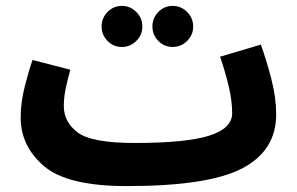

<svg xmlns="http://www.w3.org/2000/svg" viewBox="-20 -609 1006 650"><path d="M410 21Q685 21 800 -39Q915 -99 915 -222Q915 -278 898.5 -342Q882 -406 863 -458L725 -417Q743 -365 754.5 -316Q766 -267 766 -226Q766 -174 687.5 -149.5Q609 -125 436 -125ZM410 21 456 -11 436 -125Q290 -125 243 -160.5Q196 -196 196 -250Q196 -280 203 -312Q210 -344 218 -373L90 -406Q77 -368 63.5 -315Q50 -262 50 -211Q50 -114 129 -46.5Q208 21 410 21ZM565 -450Q593 -450 613.5 -470.5Q634 -491 634 -519Q634 -548 613.5 -568.5Q593 -589 565 -589Q536 -589 516 -568.5Q496 -548 496 -519Q496 -491 516 -470.5Q536 -450 565 -450ZM393 -450Q421 -450 441.5 -470.5Q462 -491 462 -519Q462 -548 441.5 -568.5Q421 -589 393 -589Q364 -589 344 -568.5Q324 -548 324 -519Q324 -491 344 -470.5Q364 -450 393 -450Z"/></svg>

Font: Noto Sans Arabic Condensed Extra
Style: Regular
Weight: 800
Width: 3
Designer: Nadine Chahine - Monotype Design Team
Foundry: Monotype Imaging Inc.
Version: Version 1.902